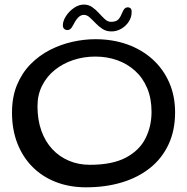

<svg xmlns="http://www.w3.org/2000/svg" viewBox="-20 -768 818 840"><path d="M356.5 51.5Q284.5 51.5 225 28.5Q165.5 5.5 122.5 -37.5Q79.5 -80.5 56 -140.8Q32.5 -201 32.5 -275Q32.5 -344 54.5 -396.8Q76.5 -449.5 114 -487.5Q151.5 -525.5 198.5 -549.5Q245.5 -573.5 296.8 -585Q348 -596.5 396.5 -596.5Q473 -596.5 536.8 -573.8Q600.5 -551 647.5 -508.5Q694.5 -466 720.2 -407.2Q746 -348.5 746 -276.5Q746 -197 717.2 -135.8Q688.5 -74.5 636 -32.8Q583.5 9 512.5 30.2Q441.5 51.5 356.5 51.5ZM373 -47Q471.5 -47 530.8 -78.5Q590 -110 616.5 -162.8Q643 -215.5 643 -278.5Q643 -337 624 -382.2Q605 -427.5 571 -458.2Q537 -489 492.5 -504.8Q448 -520.5 397 -520.5Q346.5 -520.5 301 -505.5Q255.5 -490.5 220.2 -462.2Q185 -434 164.5 -393.8Q144 -353.5 144 -303.5Q144 -243.5 161 -196Q178 -148.5 208.8 -115.5Q239.5 -82.5 281.5 -64.8Q323.5 -47 373 -47ZM275 -636.5Q266.5 -636.5 260.8 -641.8Q255 -647 255 -657Q255 -676.5 268.8 -697.8Q282.5 -719 303.8 -733.5Q325 -748 347 -748Q367.5 -748 383.8 -736.5Q400 -725 413.2 -710.2Q426.5 -695.5 439 -684Q451.5 -672.5 465.5 -672.5Q483 -672.5 493.2 -679.2Q503.5 -686 512.5 -707.5Q519.5 -725 525.5 -730.5Q531.5 -736 540 -736Q546 -736 551 -731.8Q556 -727.5 556 -716Q556 -692.5 543.2 -673Q530.5 -653.5 510.2 -642Q490 -630.5 467.5 -630.5Q445 -630.5 428.2 -641.5Q411.5 -652.5 398 -666.8Q384.5 -681 372.2 -692Q360 -703 347 -703Q332.5 -703 321 -690.2Q309.5 -677.5 299 -656.5Q293.5 -645.5 287.8 -641Q282 -636.5 275 -636.5Z"/></svg>

Font: Gluten Light
Style: Regular
Weight: 300
Designer: Tyler Finck
Foundry: Etcetera Type Company
Version: Version 1.300